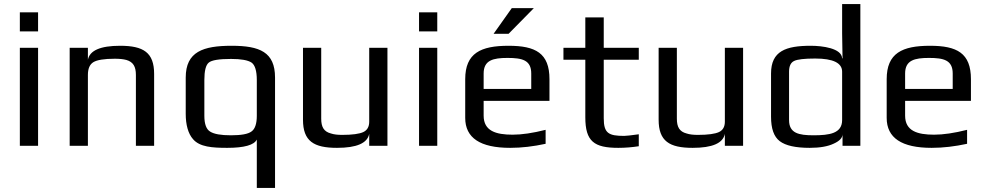

<svg xmlns="http://www.w3.org/2000/svg" viewBox="-20 -720 4873 948"><path d="M168 -565V-659H78V-565ZM168 0V-484H78V0Z M573 -494C476 -494 423 -471 414 -425V-484H324V0H414V-350C414 -381 423 -402 441 -413C459 -424 494 -430 547 -430C570 -430 589 -428 604 -424C638 -414 651 -391 651 -350V0H741V-355C741 -461 688 -494 573 -494Z M1124 -494C983 -494 897 -465 897 -337V-158C897 -104 909 -60 933 -33C966 6 1029 10 1102 10C1186 10 1235 -4 1248 -31V208H1338V-337C1338 -463 1262 -494 1124 -494ZM1248 -148C1248 -109 1239 -83 1222 -71C1205 -58 1171 -52 1120 -52C1071 -52 1037 -58 1018 -70C999 -81 989 -107 989 -148V-325C989 -370 996 -399 1011 -411C1025 -423 1062 -429 1121 -429C1170 -429 1204 -423 1222 -411C1239 -399 1248 -370 1248 -325Z M1644 10C1741 10 1794 -13 1803 -59V0H1893V-484H1803V-119C1803 -94 1793 -77 1774 -68C1755 -59 1720 -54 1670 -54C1647 -54 1629 -56 1614 -61C1579 -70 1566 -93 1566 -134V-484H1476V-129C1476 -23 1529 10 1644 10Z M2139 -565V-659H2049V-565ZM2139 0V-484H2049V0Z M2491 -494C2354 -494 2277 -458 2277 -329V-138C2277 -39 2351 10 2499 10C2556 10 2614 3 2674 -10V-79C2611 -63 2557 -55 2511 -55C2429 -55 2368 -73 2368 -149V-222H2693V-329C2693 -458 2624 -494 2491 -494ZM2486 -434C2559 -434 2603 -423 2603 -357V-281H2368V-357C2368 -423 2415 -434 2486 -434ZM2616 -680H2507L2417 -553H2491Z M2961 -136V-425H3134V-484H2961V-634H2870V-484H2762V-425H2870V-141C2870 -22 2913 10 3033 10C3068 10 3102 7 3134 2V-57C3097 -52 3073 -49 3062 -49C2985 -49 2961 -62 2961 -136Z M3400 10C3497 10 3550 -13 3559 -59V0H3649V-484H3559V-119C3559 -94 3549 -77 3530 -68C3511 -59 3476 -54 3426 -54C3403 -54 3385 -56 3370 -61C3335 -70 3322 -93 3322 -134V-484H3232V-129C3232 -23 3285 10 3400 10Z M3983 -494C3860 -494 3787 -468 3787 -357V-144C3787 -85 3801 -45 3830 -23C3859 -1 3908 10 3978 10C4028 10 4068 3 4097 -11C4126 -24 4140 -40 4140 -57V0H4228V-700H4138V-555C4138 -528 4139 -487 4140 -432H4138C4136 -482 4040 -494 3983 -494ZM3997 -52C3924 -52 3876 -62 3876 -127V-366C3876 -393 3884 -411 3901 -419C3917 -427 3952 -431 4005 -431C4094 -431 4138 -409 4138 -366V-127C4138 -61 4075 -52 3997 -52Z M4572 -494C4435 -494 4358 -458 4358 -329V-138C4358 -39 4432 10 4580 10C4637 10 4695 3 4755 -10V-79C4692 -63 4638 -55 4592 -55C4510 -55 4449 -73 4449 -149V-222H4774V-329C4774 -458 4705 -494 4572 -494ZM4567 -434C4640 -434 4684 -423 4684 -357V-281H4449V-357C4449 -423 4496 -434 4567 -434Z"/></svg>

Font: Gamestation Text
Style: Bold
Weight: 400
Designer: Jonas Hecksher
Foundry: Jonas Hecksher, Playtypeª, e-types AS
Version: Version 1.003